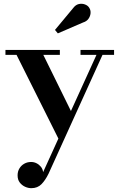

<svg xmlns="http://www.w3.org/2000/svg" viewBox="-20 -721 618 1004"><path d="M206.5 -434 362.5 -117 294 21 66.5 -434H8.5V-460H293V-434ZM576.5 -460V-434H516L234 187Q217.5 221 197 242Q176.5 263 143.5 263Q127.5 263 111 255.5Q94.5 248 83.2 233.2Q72 218.5 72 196Q72 175.5 81.5 159.8Q91 144 107 135Q123 126 142.5 126Q158 126 171.2 132.8Q184.5 139.5 194 151.2Q203.5 163 205.5 179L484.5 -434H401V-460ZM282.5 -546.5 267.5 -564.5 361.5 -677.5Q375 -696 392 -699.8Q409 -703.5 424.2 -697.8Q439.5 -692 446.5 -680.5Q455 -667.5 453.5 -651.5Q452 -635.5 442.2 -622.2Q432.5 -609 414.5 -603.5Z"/></svg>

Font: Bodoni Moda 9pt SemiBold
Style: Regular
Weight: 600
Designer: Owen Earl
Foundry: indestructible type
Version: Version 2.005